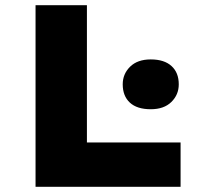

<svg xmlns="http://www.w3.org/2000/svg" viewBox="-20 -720 773 740"><path d="M117 0V-700H315V-171H676V0ZM561 -299Q508 -299 480.5 -324.5Q453 -350 453 -395Q453 -435 481.5 -463Q510 -491 561 -491Q613 -491 641 -465.5Q669 -440 669 -395Q669 -355 640.5 -327Q612 -299 561 -299Z"/></svg>

Font: Lexend Exa ExtraBold
Style: Regular
Weight: 800
Designer: Bonnie Shaver-Troup, Thomas Jockin
Foundry: Lexend
Version: Version 1.007